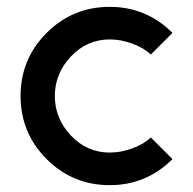

<svg xmlns="http://www.w3.org/2000/svg" viewBox="-20 -530 563 560"><path d="M300 -85Q333 -85 366.5 -97.5Q400 -110 420 -129L483 -66Q407 10 300 10Q192 10 116 -66Q40 -142 40 -250Q40 -358 116 -434Q192 -510 300 -510Q407 -510 483 -434L420 -371Q400 -390 366.5 -402.5Q333 -415 300 -415Q234 -415 187 -365.5Q140 -316 140 -250Q140 -184 187 -134.5Q234 -85 300 -85Z"/></svg>

Font: Laverick
Style: Regular
Weight: 400
Designer: Daniel Pimley
Foundry: Daniel Pimley
Version: Version 1.000;PS 001.001;hotconv 1.0.56